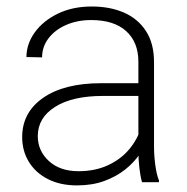

<svg xmlns="http://www.w3.org/2000/svg" viewBox="-20 -558 573 588"><path d="M403.8 -368.7Q403.8 -428.7 366.5 -462.6Q329.1 -496.6 259.3 -496.6Q216.3 -496.6 182.1 -481.4Q147.9 -466.3 128.4 -440.4Q108.9 -414.6 108.9 -382.3L61 -383.3Q61 -423.3 86.4 -458.7Q111.8 -494.1 157 -516.1Q202.1 -538.1 261.2 -538.1Q316.9 -538.1 359.9 -519.3Q402.8 -500.5 427.2 -462.6Q451.7 -424.8 451.7 -367.7V-109.4Q451.7 -81.5 455.6 -52.5Q459.5 -23.4 466.8 -5.4V0H415Q409.7 -18.1 406.7 -44.7Q403.8 -71.3 403.8 -96.2ZM416.5 -264.2H295.4Q201.7 -264.2 148.7 -230.7Q95.7 -197.3 95.7 -141.1Q95.7 -96.2 129.6 -64.9Q163.6 -33.7 220.2 -33.7Q271 -33.7 310.3 -51.8Q349.6 -69.8 375.5 -100.6Q401.4 -131.3 412.6 -169.4L433.1 -138.7Q425.8 -113.8 408.7 -87.6Q391.6 -61.5 364.3 -39.6Q336.9 -17.6 299.8 -3.9Q262.7 9.8 215.8 9.8Q165 9.8 127.2 -9.3Q89.4 -28.3 68.6 -62Q47.9 -95.7 47.9 -138.2Q47.9 -213.9 112.3 -258.5Q176.8 -303.2 289.6 -303.2H416.5Z"/></svg>

Font: Heebo ExtraLight
Style: Regular
Weight: 250
Designer: Oded Ezer
Foundry: Ezer Type House
Version: Version 3.100